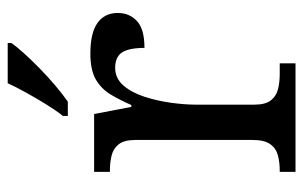

<svg xmlns="http://www.w3.org/2000/svg" viewBox="-168 -638 806 511"><g transform="rotate(-90 235.5 -383.0)"><path d="M33 0V-42H36Q59 -42 77.5 -47Q96 -52 107 -67.5Q118 -83 118 -114V-426Q118 -456 106.5 -470.5Q95 -485 76.5 -489.5Q58 -494 36 -494H33V-536H187L206 -437H211Q224 -467 239 -492Q254 -517 279 -531.5Q304 -546 348 -546Q403 -546 429.5 -527Q456 -508 456 -473Q456 -442 434.5 -422Q413 -402 363 -402Q363 -443 351 -461.5Q339 -480 310 -480Q282 -480 263 -458Q244 -436 233 -402Q222 -368 217 -331.5Q212 -295 212 -266V-109Q212 -80 223.5 -65.5Q235 -51 253.5 -46.5Q272 -42 294 -42H322V0ZM182 -619Q197 -638 213 -664Q229 -690 244 -717Q259 -744 269 -766H376V-756Q367 -743 349 -723Q331 -703 308.5 -681Q286 -659 263 -639.5Q240 -620 220 -606H182Z"/></g></svg>

Font: Noto Rashi Hebrew
Style: Regular
Weight: 400
Version: Version 1.006